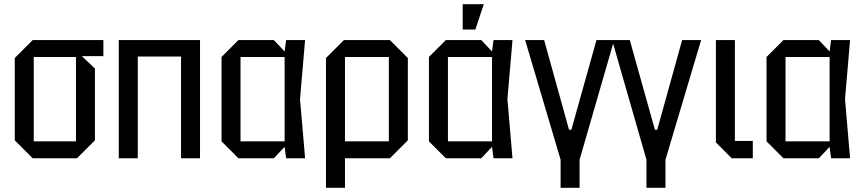

<svg xmlns="http://www.w3.org/2000/svg" viewBox="-20 -750 4093 910"><path d="M50 -85V-475L135 -560H470V-484H368L430 -425V-85L345 0H135ZM140 -80H340V-480H140Z M543 0V-560H928V0H838V-482H633V0Z M1110 0 1030 -80V-480L1110 -560H1278L1329 -506L1336 -560H1426L1402 -280L1426 0H1336L1329 -54L1278 0ZM1120 -80H1329V-480H1120Z M1525 140V-475L1610 -560H1828L1913 -475V-85L1828 0H1615V140ZM1823 -480H1615V-80H1823Z M2093 0 2013 -80V-480L2093 -560H2261L2312 -506L2319 -560H2409L2385 -280L2409 0H2319L2312 -54L2261 0ZM2103 -80H2312V-480H2103ZM2173 -610V-730H2273L2233 -610Z M2637 7 2469 -560H2559L2677 -135H2688L2807 -560H2965L3084 -135H3095L3213 -560H3303L3134 7V140H3044V7L2886 -543L2727 7V140H2637Z M3373 -560H3463V-82H3548V0H3448L3373 -75Z M3693 0 3613 -80V-480L3693 -560H3861L3912 -506L3919 -560H4009L3985 -280L4009 0H3919L3912 -54L3861 0ZM3703 -80H3912V-480H3703Z"/></svg>

Font: Tektur SemiCondensed
Style: Regular
Weight: 400
Width: 4
Designer: Adam Jagosz
Foundry: Adam Jagosz
Version: Version 1.005;gftools[0.9.30]